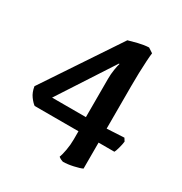

<svg xmlns="http://www.w3.org/2000/svg" viewBox="-160 -687 868 915"><g transform="rotate(30 274.0 -229.5)"><path d="M314 109Q312 109 303.5 105Q295 101 289 96Q295 81 300.5 51Q306 21 306 -9V-54H65Q52 -63 37 -83.5Q22 -104 17 -135L291 -546Q311 -552 341.5 -559.5Q372 -567 398 -568L424 -551Q422 -537 420 -506Q418 -475 417 -438Q416 -401 416 -368V-132L511 -137L521 -121Q519 -104 513 -82.5Q507 -61 503 -55H416V88Q402 95 370.5 102Q339 109 314 109ZM117 -130H303V-341Q303 -367 307 -392Q311 -417 315 -429L312 -430Z"/></g></svg>

Font: Texturina SemiBold
Style: Regular
Weight: 600
Designer: Guillermo Torres Carreño
Foundry: Omnibus-Type
Version: Version 1.002; ttfautohint (v1.8.3)